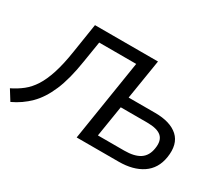

<svg xmlns="http://www.w3.org/2000/svg" viewBox="-147 -980 1441 1272"><g transform="rotate(30 573.5 -344.5)"><path d="M29 16 -19 -61Q28 -84 66 -114Q104 -144 133.5 -190Q163 -236 186 -306.5Q209 -377 225 -481L260 -705H742L693 -401H895Q1013 -401 1071.5 -347.5Q1130 -294 1113 -187Q1098 -94 1028 -47Q958 0 848 0H527L625 -619H342L316 -458Q294 -315 254.5 -222.5Q215 -130 158.5 -74Q102 -18 29 16ZM642 -82H843Q921 -82 963 -110Q1005 -138 1014 -199Q1024 -261 992 -290Q960 -319 882 -319H680Z"/></g></svg>

Font: Mulish SemiBold
Style: Italic
Weight: 600
Italic angle: -9°
Designer: Vernon Adams
Foundry: Vernon Adams
Version: Version 3.603; ttfautohint (v1.8.3)